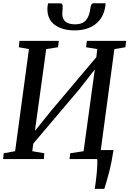

<svg xmlns="http://www.w3.org/2000/svg" viewBox="-20 -1000 814 1207"><path d="M278 -943Q278 -965 282.5 -979H360.5Q374 -979 374 -959Q374 -953 373 -936Q371.5 -924 371.5 -913Q371.5 -880.5 392 -863.8Q412.5 -847 452 -847Q497.5 -847 519.8 -872.5Q542 -898 547.5 -944Q549 -960.5 554 -970Q559 -979.5 568.5 -979.5H643.5V-974Q643.5 -965.5 642 -959Q630 -885.5 579 -847.2Q528 -809 449 -809Q372 -809 325 -843Q278 -877 278 -943ZM526 -743H773L768 -703L699 -691.5L613.5 -56.5H693.5Q683.5 13 667 77.8Q650.5 142.5 635.5 187.5H575.5Q581.5 151.5 586.8 101.8Q592 52 592 20.5Q592 11 591 0H417L421.5 -36.5L505.5 -49.5L576 -563.5L480 -440.5L189 -97L183 -49.5L258.5 -36.5L255.5 0H-0.5L3.5 -36.5L75 -49.5L162 -691.5L98 -703L102.5 -743H349.5L345 -703L270.5 -691.5L199.5 -177L303 -305.5L585.5 -640.5L591.5 -691.5L521 -703Z"/></svg>

Font: Merriweather Text
Style: Italic
Weight: 400
Italic angle: -7.8°
Designer: Eben Sorkin
Foundry: Eben Sorkin
Version: Version 2.100